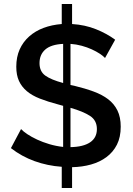

<svg xmlns="http://www.w3.org/2000/svg" viewBox="-20 -835 668 967"><path d="M509 -543Q500 -553 482.5 -564.5Q465 -576 442 -586.5Q419 -597 391.5 -604.5Q364 -612 335 -614V-407L354 -403Q408 -390 451.5 -374Q495 -358 525 -335Q555 -312 571.5 -278.5Q588 -245 588 -197Q588 -144 569 -106.5Q550 -69 516.5 -44Q483 -19 438.5 -6.5Q394 6 343 7V112H291V5Q219 0 154 -23.5Q89 -47 35 -89L86 -185Q97 -173 118 -159Q139 -145 167 -132Q195 -119 228.5 -109Q262 -99 298 -95V-302Q292 -304 285.5 -305.5Q279 -307 273 -309Q220 -323 180.5 -338.5Q141 -354 115 -376Q89 -398 75.5 -427.5Q62 -457 62 -499Q62 -548 79 -586Q96 -624 127 -651.5Q158 -679 199.5 -694.5Q241 -710 291 -714V-815H343V-714Q408 -710 463 -688Q518 -666 560 -635ZM468 -185Q468 -229 433 -251.5Q398 -274 335 -292V-94Q399 -95 433.5 -118Q468 -141 468 -185ZM179 -517Q179 -475 208.5 -454Q238 -433 298 -417V-614Q237 -611 208 -585.5Q179 -560 179 -517Z"/></svg>

Font: IngvarSans
Style: Regular
Weight: 600
Version: Version 3.000